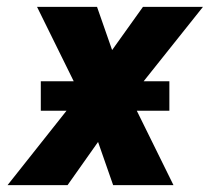

<svg xmlns="http://www.w3.org/2000/svg" viewBox="-20 -540 640 560"><path d="M2 0 174 -217H99V-303H195L88 -520H263L307 -394L397 -520H572L399 -303H474V-217H379L486 0H310L266 -126L177 0Z"/></svg>

Font: Iosevka SS04 Hv Ex Obl
Style: Regular
Weight: 900
Width: 7
Italic angle: -9°
Monospace: yes
Designer: Belleve Invis
Foundry: Belleve Invis
Version: Version 19.0.0; ttfautohint (v1.8.4)